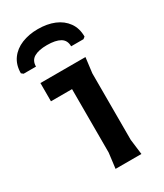

<svg xmlns="http://www.w3.org/2000/svg" viewBox="-197 -802 746 875"><g transform="rotate(-30 176.0 -364.5)"><path d="M143 0 153 -80V-414H42V-510H279L269 -430V-80L279 0ZM154 -729Q203 -729 240.5 -713.5Q278 -698 300 -667.5Q322 -637 322 -593L312 -585H247Q247 -617 223 -631Q199 -645 154 -645Q110 -645 86 -631Q62 -617 62 -585H-3L-13 -593Q-13 -637 9 -667.5Q31 -698 69 -713.5Q107 -729 154 -729Z"/></g></svg>

Font: AR One Sans SemiBold
Style: Regular
Weight: 600
Designer: Niteesh Yadav
Foundry: Niteesh Yadav
Version: Version 1.001;gftools[0.9.33]